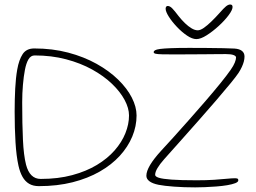

<svg xmlns="http://www.w3.org/2000/svg" viewBox="-20 -820 1135 852"><path d="M152.5 6Q127 6 109.2 -4.5Q91.5 -15 80 -35.2Q68.5 -55.5 62 -84.5Q52.5 -127.5 48.8 -188.5Q45 -249.5 45 -325Q45 -379 47.5 -427Q50 -475 56.5 -511.5Q64 -554.5 80.5 -579.8Q97 -605 132 -605Q213 -605 282.8 -586.5Q352.5 -568 408.5 -536.8Q464.5 -505.5 504.2 -466.8Q544 -428 565 -386.8Q586 -345.5 586 -307.5Q586 -260 567 -214.2Q548 -168.5 511.8 -128.8Q475.5 -89 422.8 -58.8Q370 -28.5 302 -11.2Q234 6 152.5 6ZM160.5 -26Q238 -26 300.2 -42.8Q362.5 -59.5 409.8 -88Q457 -116.5 488.8 -152.8Q520.5 -189 536.5 -229Q552.5 -269 552.5 -307.5Q552.5 -340 533 -376.5Q513.5 -413 477 -448Q440.5 -483 389 -511.5Q337.5 -540 273 -557Q208.5 -574 133.5 -574Q116.5 -574 106.2 -556.5Q96 -539 90.5 -509.5Q85 -481 81.8 -443.8Q78.5 -406.5 78.5 -366Q78.5 -268 81.8 -199.5Q85 -131 95.5 -89.5Q112 -26 160.5 -26ZM846 11.5Q796 11.5 752.2 8.2Q708.5 5 683.5 0Q656.5 -5.5 643 -15.8Q629.5 -26 629.5 -40Q629.5 -60 646 -87.8Q662.5 -115.5 695 -151Q717 -174.5 749.2 -210.2Q781.5 -246 818.5 -287.8Q855.5 -329.5 891.5 -371.2Q927.5 -413 957 -449.2Q986.5 -485.5 1003.5 -510Q1016.5 -528.5 1022 -542.5Q1027.5 -556.5 1027.5 -565Q1027.5 -571.5 1016.2 -575.8Q1005 -580 982.5 -580Q975 -580 947 -579.8Q919 -579.5 882 -579.2Q845 -579 811 -578.8Q777 -578.5 757.5 -578.5Q720.5 -578.5 699.8 -579Q679 -579.5 670.5 -581.5Q662 -583.5 662 -588.5Q662 -593.5 668 -597Q674 -600.5 690.5 -602.8Q707 -605 738.2 -606.2Q769.5 -607.5 820 -607.5Q852 -607.5 893.2 -607.2Q934.5 -607 970.2 -606.2Q1006 -605.5 1020.5 -604.5Q1042.5 -603 1053.8 -594Q1065 -585 1065 -569Q1065 -558.5 1062 -547Q1059 -535.5 1053.2 -523Q1047.5 -510.5 1038.5 -496.5Q1029 -482 1002.8 -450Q976.5 -418 939.8 -375.2Q903 -332.5 861.8 -285.8Q820.5 -239 780.5 -194.2Q740.5 -149.5 708.5 -113.5Q689 -91.5 678.8 -74.2Q668.5 -57 668.5 -44Q668.5 -36.5 684.8 -31.2Q701 -26 741.2 -23Q781.5 -20 852.5 -20Q896.5 -20 930.2 -22.2Q964 -24.5 987 -26.8Q1010 -29 1021 -29Q1028.5 -29 1032 -28Q1035.5 -27 1036.5 -25Q1037.5 -23 1037.5 -20Q1037.5 -12.5 1024 -7.2Q1010.5 -2 988.5 1.8Q966.5 5.5 940.5 7.5Q914.5 9.5 889.8 10.5Q865 11.5 846 11.5ZM851.5 -646.5Q833 -646.5 809.8 -662.2Q786.5 -678 764.8 -701Q743 -724 729 -746.2Q715 -768.5 715 -781.5Q715 -787 717.5 -790.2Q720 -793.5 724 -793.5Q734 -793.5 744.2 -783Q754.5 -772.5 773 -748Q786 -731.5 800.8 -717.2Q815.5 -703 830.2 -694.2Q845 -685.5 857.5 -685.5Q869 -685.5 884.8 -696.5Q900.5 -707.5 918.2 -724.8Q936 -742 952.5 -760.5Q973 -784 983 -792Q993 -800 1001.5 -800Q1012 -800 1012 -789Q1012 -776 994.5 -752.5Q977 -729 950.5 -704.8Q924 -680.5 897.2 -663.5Q870.5 -646.5 851.5 -646.5Z"/></svg>

Font: Gluten Thin Thin
Style: Regular
Weight: 250
Version: Version 1.300